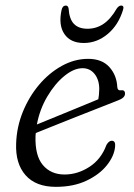

<svg xmlns="http://www.w3.org/2000/svg" viewBox="-20 -680 494 708"><path d="M404.5 -140Q401.5 -105 374.2 -70.8Q347 -36.5 299 -13.8Q251 9 186 9Q112 9 74.2 -34Q36.5 -77 39.5 -151Q41.5 -211.5 64.2 -267.5Q87 -323.5 124.2 -367.5Q161.5 -411.5 208.2 -437.2Q255 -463 305 -463Q356 -463 383.2 -432.8Q410.5 -402.5 412.5 -359Q413.5 -345.5 425.5 -347Q441 -349.5 441 -334.5Q441 -319 414.5 -309.5Q387 -298.5 346 -282.5Q305 -266.5 260.2 -248.8Q215.5 -231 176 -215.2Q136.5 -199.5 112 -189.5Q111.5 -184.5 111 -179Q108.5 -106.5 138 -71.5Q167.5 -36.5 218 -36.5Q266 -36.5 309.5 -64.5Q353 -92.5 372.5 -145.5Q381.5 -161 392 -161Q406.5 -161 404.5 -140ZM284.5 -428.5Q252.5 -428.5 217.5 -400Q182.5 -371.5 154.5 -324.2Q126.5 -277 116 -221Q143.5 -232 184 -248.8Q224.5 -265.5 267 -282.8Q309.5 -300 342.5 -314Q345.5 -328.5 346 -351.5Q346 -385.5 329 -407Q312 -428.5 284.5 -428.5ZM302.5 -574Q335 -574 361.5 -591.8Q388 -609.5 410.5 -648.5Q418.5 -659.5 426.5 -659.5Q439 -659.5 433.5 -643Q416.5 -587.5 377 -554.5Q337.5 -521.5 289 -521.5Q240 -521.5 217.5 -554.5Q195 -587.5 207 -643Q210.5 -659.5 223 -659.5Q231 -659.5 233 -648.5Q235.5 -609.5 252.8 -591.8Q270 -574 302.5 -574Z"/></svg>

Font: Fraunces 9pt S050 Light
Style: Italic
Weight: 300
Italic angle: -16°
Version: Version 1.000; ttfautohint (v1.8.3)